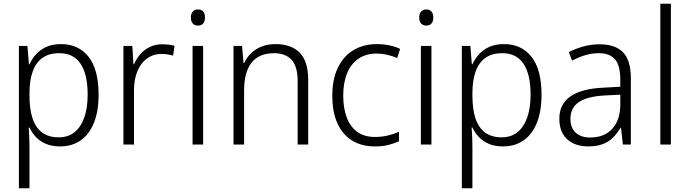

<svg xmlns="http://www.w3.org/2000/svg" viewBox="-20 -780 3722 1036"><path d="M309 -542Q404 -542 458 -473.5Q512 -405 512 -269Q512 -179 486.5 -116.5Q461 -54 414.5 -22Q368 10 304 10Q260 10 227.5 -4Q195 -18 173.5 -41Q152 -64 139 -92H135Q137 -67 138 -37.5Q139 -8 139 17V236H82V-532H128L136 -433H139Q152 -462 174.5 -487Q197 -512 230 -527Q263 -542 309 -542ZM300 -493Q245 -493 209.5 -468Q174 -443 156.5 -394.5Q139 -346 139 -276V-266Q139 -190 156 -140Q173 -90 208 -64.5Q243 -39 297 -39Q348 -39 382.5 -67Q417 -95 435 -146.5Q453 -198 453 -270Q453 -378 415 -435.5Q377 -493 300 -493Z M855 -541Q873 -541 890.5 -539Q908 -537 922 -533L914 -480Q899 -484 884 -486.5Q869 -489 852 -489Q818 -489 790.5 -475Q763 -461 743.5 -435Q724 -409 713.5 -373Q703 -337 703 -292V0H646V-532H694L700 -433H703Q716 -463 737 -487.5Q758 -512 788 -526.5Q818 -541 855 -541Z M1076 -532V0H1019V-532ZM1048 -729Q1067 -729 1076.5 -717.5Q1086 -706 1086 -686Q1086 -665 1076.5 -653.5Q1067 -642 1048 -642Q1030 -642 1020 -653.5Q1010 -665 1010 -686Q1010 -706 1020 -717.5Q1030 -729 1048 -729Z M1467 -542Q1552 -542 1597.5 -495.5Q1643 -449 1643 -348V0H1586V-344Q1586 -421 1553.5 -457Q1521 -493 1459 -493Q1378 -493 1337.5 -442Q1297 -391 1297 -290V0H1240V-532H1286L1294 -440H1298Q1311 -470 1335 -493Q1359 -516 1392 -529Q1425 -542 1467 -542Z M2003 10Q1930 10 1878.5 -22.5Q1827 -55 1800 -116Q1773 -177 1773 -263Q1773 -353 1803.5 -415.5Q1834 -478 1888 -510Q1942 -542 2014 -542Q2050 -542 2082.5 -535Q2115 -528 2139 -516L2123 -467Q2098 -478 2068.5 -484.5Q2039 -491 2013 -491Q1955 -491 1914.5 -463.5Q1874 -436 1853 -385Q1832 -334 1832 -264Q1832 -198 1850.5 -147.5Q1869 -97 1907 -69Q1945 -41 2003 -41Q2041 -41 2073.5 -49Q2106 -57 2133 -69V-18Q2108 -6 2076 2Q2044 10 2003 10Z M2308 -532V0H2251V-532ZM2280 -729Q2299 -729 2308.5 -717.5Q2318 -706 2318 -686Q2318 -665 2308.5 -653.5Q2299 -642 2280 -642Q2262 -642 2252 -653.5Q2242 -665 2242 -686Q2242 -706 2252 -717.5Q2262 -729 2280 -729Z M2699 -542Q2794 -542 2848 -473.5Q2902 -405 2902 -269Q2902 -179 2876.5 -116.5Q2851 -54 2804.5 -22Q2758 10 2694 10Q2650 10 2617.5 -4Q2585 -18 2563.5 -41Q2542 -64 2529 -92H2525Q2527 -67 2528 -37.5Q2529 -8 2529 17V236H2472V-532H2518L2526 -433H2529Q2542 -462 2564.5 -487Q2587 -512 2620 -527Q2653 -542 2699 -542ZM2690 -493Q2635 -493 2599.5 -468Q2564 -443 2546.5 -394.5Q2529 -346 2529 -276V-266Q2529 -190 2546 -140Q2563 -90 2598 -64.5Q2633 -39 2687 -39Q2738 -39 2772.5 -67Q2807 -95 2825 -146.5Q2843 -198 2843 -270Q2843 -378 2805 -435.5Q2767 -493 2690 -493Z M3215 -541Q3300 -541 3342 -497.5Q3384 -454 3384 -358V0H3341L3331 -90H3328Q3310 -60 3287.5 -37.5Q3265 -15 3232.5 -2.5Q3200 10 3153 10Q3106 10 3071 -7.5Q3036 -25 3017 -58Q2998 -91 2998 -139Q2998 -219 3059 -260.5Q3120 -302 3237 -307L3327 -312V-349Q3327 -428 3298 -460.5Q3269 -493 3212 -493Q3174 -493 3138.5 -482.5Q3103 -472 3067 -453L3049 -499Q3085 -517 3127 -529Q3169 -541 3215 -541ZM3244 -265Q3150 -260 3104 -229.5Q3058 -199 3058 -139Q3058 -90 3086.5 -64Q3115 -38 3164 -38Q3241 -38 3284 -85.5Q3327 -133 3327 -217V-269Z M3600 0H3543V-760H3600Z"/></svg>

Font: Noto Sans Display Light
Style: Regular
Weight: 300
Designer: Monotype Design Team
Foundry: Monotype Imaging Inc.
Version: Version 2.003